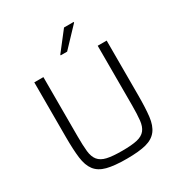

<svg xmlns="http://www.w3.org/2000/svg" viewBox="-204 -1035 1120 1188"><g transform="rotate(-30 356.0 -441.0)"><path d="M97 0ZM550 -688H614V-298Q614 -206 607 -147Q600 -88 573.5 -53.5Q547 -19 496 -5.5Q445 8 357 8Q269 8 217 -5.5Q165 -19 138.5 -53.5Q112 -88 104.5 -147Q97 -206 97 -298V-688H162V-266Q162 -199 166.5 -157Q171 -115 190.5 -91Q210 -67 249 -58Q288 -49 357 -49Q426 -49 464.5 -58Q503 -67 522 -91Q541 -115 545.5 -157Q550 -199 550 -266ZM322 -751V-756L426 -890H495V-885L368 -751Z"/></g></svg>

Font: Azeri Sans Light
Style: Regular
Weight: 300
Designer: Hector Gatti & Omnibus-Type (original fonts) / Cristiano Sobral (main changes and remastering)
Version: Version 1.000; ttfautohint (v1.6)